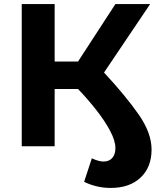

<svg xmlns="http://www.w3.org/2000/svg" viewBox="-20 -720 784 945"><path d="M525 205Q456 205 394 175L432 59Q465 75 490 75Q517 75 532.5 57.5Q548 40 548 9Q548 -27 522 -76Q496 -125 454 -178.5Q412 -232 364 -282H249V0H87V-700H249V-417H364L548 -700H719L492 -363Q597 -250 661.5 -158Q726 -66 726 16Q726 103 672 154Q618 205 525 205Z"/></svg>

Font: Montserrat
Style: Bold
Weight: 700
Designer: Julieta Ulanovsky
Foundry: Julieta Ulanovsky
Version: Version 9.000; ttfautohint (v1.8.4.7-5d5b)